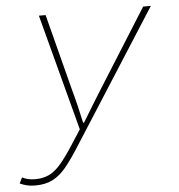

<svg xmlns="http://www.w3.org/2000/svg" viewBox="-91 -526 742 796"><g transform="rotate(-5 280.0 -128.0)"><path d="M24 222Q5 222 -10 218.5Q-25 215 -40 208L-28 184Q-16 190 -3 193Q10 196 26 196Q59 196 84 184Q109 172 133 144Q157 116 188 68L228 6L100 -478H128L210 -160Q218 -132 227.5 -92.5Q237 -53 244 -20H248Q268 -53 292 -92.5Q316 -132 334 -160L534 -478H566L208 82Q178 129 152.5 160Q127 191 97 206.5Q67 222 24 222Z"/></g></svg>

Font: Source Code Pro ExtraLight ExtraLight
Style: Italic
Weight: 250
Italic angle: -11°
Monospace: yes
Version: Version 1.016;hotconv 1.0.116;makeotfexe 2.5.65601